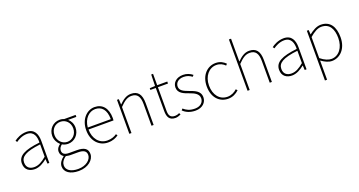

<svg xmlns="http://www.w3.org/2000/svg" viewBox="-49 -1513 4744 2539"><g transform="rotate(-20 2323.0 -244.0)"><path d="M198 12C262 12 322 -24 372 -64H374L378 0H404V-310C404 -406 370 -490 258 -490C180 -490 114 -452 84 -428L100 -406C130 -428 188 -462 256 -462C356 -462 376 -376 374 -298C158 -274 60 -224 60 -117C60 -26 124 12 198 12ZM200 -16C142 -16 92 -44 92 -118C92 -200 164 -248 374 -272V-98C310 -44 258 -16 200 -16Z M736 234C870 234 956 154 956 74C956 0 908 -34 802 -34H696C622 -34 602 -64 602 -100C602 -134 622 -156 644 -174C666 -160 698 -152 726 -152C818 -152 890 -226 890 -322C890 -376 866 -422 832 -450H948V-478H788C774 -484 752 -490 726 -490C634 -490 562 -418 562 -322C562 -264 592 -216 622 -190V-186C602 -172 570 -142 570 -98C570 -62 588 -36 612 -22V-18C568 14 540 58 540 100C540 180 614 234 736 234ZM726 -180C656 -180 594 -238 594 -322C594 -408 654 -462 726 -462C798 -462 858 -407 858 -322C858 -238 796 -180 726 -180ZM738 206C632 206 572 162 572 98C572 62 592 22 640 -10C666 -4 692 -2 698 -2H808C884 -2 924 20 924 76C924 140 852 206 738 206Z M1228 12C1300 12 1340 -10 1376 -34L1362 -56C1328 -32 1284 -16 1230 -16C1116 -16 1042 -110 1042 -238H1394C1396 -250 1396 -260 1396 -270C1396 -412 1326 -490 1216 -490C1110 -490 1010 -394 1010 -238C1010 -82 1108 12 1228 12ZM1042 -266C1052 -388 1130 -462 1216 -462C1306 -462 1366 -398 1366 -266Z M1530 0H1560V-366C1622 -430 1666 -462 1726 -462C1808 -462 1842 -410 1842 -304V0H1872V-308C1872 -432 1826 -490 1728 -490C1662 -490 1612 -452 1562 -402H1560L1556 -478H1530Z M2178 12C2200 12 2228 4 2254 -10L2242 -32C2218 -20 2198 -16 2180 -16C2110 -16 2096 -60 2096 -122V-450H2238V-478H2096V-638H2070L2066 -478L1990 -474V-450H2066V-126C2066 -44 2090 12 2178 12Z M2460 12C2560 12 2616 -50 2616 -120C2616 -214 2532 -237 2456 -266C2398 -288 2344 -310 2344 -368C2344 -415 2380 -462 2460 -462C2510 -462 2544 -445 2576 -422L2594 -442C2560 -470 2514 -490 2462 -490C2364 -490 2312 -432 2312 -366C2312 -284 2390 -256 2464 -230C2520 -210 2584 -182 2584 -118C2584 -64 2542 -16 2462 -16C2386 -16 2344 -40 2304 -74L2286 -54C2326 -14 2384 12 2460 12Z M2920 12C2982 12 3032 -14 3072 -52L3054 -72C3021 -41 2974 -16 2920 -16C2810 -16 2738 -106 2738 -238C2738 -370 2818 -462 2920 -462C2972 -462 3012 -440 3042 -410L3060 -430C3028 -462 2986 -490 2920 -490C2806 -490 2706 -398 2706 -238C2706 -80 2798 12 2920 12Z M3194 0H3224V-366C3286 -430 3330 -462 3390 -462C3472 -462 3506 -410 3506 -304V0H3536V-308C3536 -432 3490 -490 3392 -490C3326 -490 3276 -452 3224 -400V-722H3194Z M3818 12C3882 12 3942 -24 3992 -64H3994L3998 0H4024V-310C4024 -406 3990 -490 3878 -490C3800 -490 3734 -452 3704 -428L3720 -406C3750 -428 3808 -462 3876 -462C3976 -462 3996 -376 3994 -298C3778 -274 3680 -224 3680 -117C3680 -26 3744 12 3818 12ZM3820 -16C3762 -16 3712 -44 3712 -118C3712 -200 3784 -248 3994 -272V-98C3930 -44 3878 -16 3820 -16Z M4202 222H4232V-48C4284 -10 4334 12 4380 12C4494 12 4592 -84 4592 -246C4592 -394 4530 -490 4400 -490C4340 -490 4282 -454 4234 -416H4232L4228 -478H4202ZM4382 -16C4344 -16 4290 -34 4232 -82V-378C4294 -432 4348 -462 4398 -462C4516 -462 4560 -368 4560 -246C4560 -112 4486 -16 4382 -16Z"/></g></svg>

Font: Source Sans Pro ExtraLight
Style: Regular
Weight: 200
Designer: Paul D. Hunt
Foundry: Adobe Systems Incorporated
Version: Version 3.006;hotconv 1.0.111;makeotfexe 2.5.65597